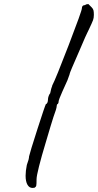

<svg xmlns="http://www.w3.org/2000/svg" viewBox="-20 -784 482 945"><path d="M140 141Q124 141 115 125Q106 109 106 81Q106 58 112 28Q123 -1 123 -14Q127 -33 164 -148Q201 -263 206 -272Q210 -272 213 -278.5Q216 -285 216 -293Q216 -302 219.5 -311.5Q223 -321 227 -325Q227 -328 229.5 -336Q232 -344 232 -347Q232 -349 234.5 -354.5Q237 -360 237 -363Q254 -395 318.5 -563Q383 -731 383 -743Q383 -759 399 -759Q404 -764 415 -764L431 -748Q438 -741 440 -733.5Q442 -726 442 -711Q442 -696 438 -685Q434 -674 418 -640Q415 -633 410 -623.5Q405 -614 399 -600L371 -535Q323 -426 323 -421Q323 -418 319 -408.5Q315 -399 312 -389Q304 -373 286.5 -332.5Q269 -292 269 -288Q269 -277 264 -272Q261 -272 260 -267.5Q259 -263 259 -261Q259 -251 243 -208L229 -163Q225 -148 204.5 -80.5Q184 -13 172 35Q160 83 160 97Q160 123 158.5 129.5Q157 136 150 140Q147 141 140 141Z"/></svg>

Font: Caveat
Style: Regular
Weight: 400
Designer: Pablo Impallari
Foundry: Pablo Impallari
Version: Version 1.500; ttfautohint (v1.6)